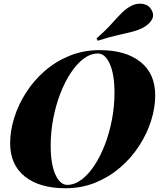

<svg xmlns="http://www.w3.org/2000/svg" viewBox="-20 -989 849 1023"><path d="M502 -704Q463 -704 426 -676.5Q389 -649 357 -600.5Q325 -552 301 -489.5Q277 -427 263.5 -356Q250 -285 250 -213Q250 -115 275 -59.5Q300 -4 338 -4Q377 -4 414 -31.5Q451 -59 483 -107.5Q515 -156 539 -218.5Q563 -281 576.5 -352Q590 -423 590 -495Q590 -593 565 -648.5Q540 -704 502 -704ZM34 -226Q34 -292 56 -362Q78 -432 119 -496Q160 -560 218.5 -611Q277 -662 351 -692Q425 -722 511 -722Q649 -722 728 -659.5Q807 -597 807 -481Q807 -415 785 -345.5Q763 -276 721.5 -212Q680 -148 621 -97Q562 -46 488.5 -16Q415 14 329 14Q191 14 112.5 -48.5Q34 -111 34 -226ZM494 -784Q542 -826 572 -859.5Q602 -893 626.5 -918Q651 -943 680 -958Q697 -967 717.5 -969Q738 -971 757.5 -963.5Q777 -956 788 -935Q803 -907 788.5 -883Q774 -859 743 -842Q717 -828 683 -819.5Q649 -811 604.5 -801Q560 -791 501 -772Z"/></svg>

Font: Playfair Display Black
Style: Italic
Weight: 900
Italic angle: -14°
Designer: Claus Eggers Sørensen
Foundry: Claus Eggers Sørensen
Version: Version 1.203